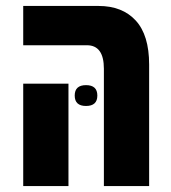

<svg xmlns="http://www.w3.org/2000/svg" viewBox="-20 -625 574 645"><path d="M329 0H481V-408Q481 -507 436 -556Q391 -605 311 -605H58V-473H272Q329 -473 329 -394ZM58 0H210V-344H58ZM231 -304Q231 -269 269 -269Q307 -269 307 -304Q307 -339 269 -339Q231 -339 231 -304Z"/></svg>

Font: Noto Sans Hebrew ExtraCondensed Extra
Style: Regular
Weight: 800
Width: 3
Designer: Monotype Design Team
Foundry: Monotype Imaging Inc.
Version: Version 1.902